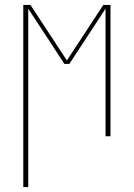

<svg xmlns="http://www.w3.org/2000/svg" viewBox="-20 -550 540 775"><path d="M74 205V-530H103L250 -306L397 -530H426V0H406V-515L260 -292H240L94 -515V205Z"/></svg>

Font: Iosevka Slab Thin
Style: Regular
Weight: 100
Monospace: yes
Designer: Belleve Invis
Foundry: Belleve Invis
Version: Version 11.1.0; ttfautohint (v1.8.3)